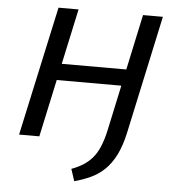

<svg xmlns="http://www.w3.org/2000/svg" viewBox="-58 -710 854 973"><g transform="rotate(5 369.0 -223.5)"><path d="M356 211 336 150Q369 138 395 121.5Q421 105 441 82Q461 59 476 24Q491 -11 502 -61L630 -658H731L601 -55Q586 12 563 57.5Q540 103 509 133Q478 163 439.5 181Q401 199 356 211ZM57 0 200 -658H302L160 0ZM152 -292 170 -376H640L622 -292Z"/></g></svg>

Font: Ysabeau SemiBold
Style: Italic
Weight: 600
Italic angle: -12°
Designer: Christian Thalmann (Catharsis Fonts)
Version: Version 2.002